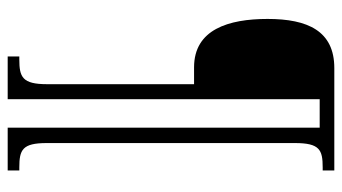

<svg xmlns="http://www.w3.org/2000/svg" viewBox="-220 -580 911 512"><g transform="rotate(90 236.0 -324.5)"><path d="M131 111H245V-721H321V111H435V80H427C380 80 362 72 362 7V-655C362 -721 380 -729 427 -729H435V-760H162C63 -760 31 -689 31 -582C31 -478 59 -386 160 -386H205V6C205 72 186 80 139 80H131Z"/></g></svg>

Font: Noto Serif Thai ExtraCondensed Light
Style: Regular
Weight: 300
Width: 2
Designer: Monotype Design Team
Foundry: Monotype Imaging Inc.
Version: Version 2.002